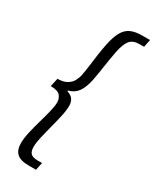

<svg xmlns="http://www.w3.org/2000/svg" viewBox="-219 -766 789 975"><g transform="rotate(30 176.0 -278.0)"><path d="M135.2 152Q87.7 152 66.5 132.3Q45.3 112.6 45.3 72.1Q45.3 44.6 53.7 7.3Q62.2 -29.9 73.4 -68.9Q84.7 -108 93.1 -142.2Q101.6 -176.5 101.6 -198.5Q101.6 -218.4 88.3 -235.8Q75.1 -253.1 31.6 -253.5L42.7 -302.5Q77 -302.9 97.2 -314.9Q117.4 -326.9 127.2 -345.1Q137.1 -363.4 140.7 -382.3Q146.7 -413.9 150.6 -445Q154.5 -476.1 158.9 -508.2Q163.3 -540.3 170.3 -574.6Q180.7 -626.5 197.2 -655.6Q213.8 -684.8 240.1 -696.4Q266.5 -708 305.5 -708H351.5L342.4 -663.2H316.2Q276.9 -663.2 259.5 -640.8Q242.1 -618.4 232.2 -569.9Q224 -527.5 217.3 -481.9Q210.7 -436.4 202.1 -389.9Q192 -340.6 172.8 -313.4Q153.6 -286.3 118.3 -277.3L117.9 -273.3Q144.1 -264.4 153.6 -249.3Q163.1 -234.3 163.1 -211.9Q163.1 -186.3 155 -150.3Q147 -114.4 136.7 -75.6Q126.4 -36.8 118.4 -1.9Q110.3 33 110.3 56.8Q110.3 82.7 121.7 94.9Q133.2 107.2 164.7 107.2H188.8L179.1 152Z"/></g></svg>

Font: Source Sans Variable
Style: Italic
Weight: 200
Italic angle: -11°
Designer: Paul D. Hunt
Foundry: Adobe Systems Incorporated
Version: Version 3.006;hotconv 1.0.111;makeotfexe 2.5.65597